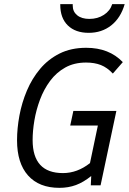

<svg xmlns="http://www.w3.org/2000/svg" viewBox="-20 -892 620 924"><path d="M266 12Q168 12 115 -47.5Q62 -107 62 -217Q62 -274 73.5 -336Q85 -398 109.5 -456Q134 -514 173 -560.5Q212 -607 267 -634.5Q322 -662 395 -662Q505 -662 571 -593L523 -538Q496 -567 465.5 -579Q435 -591 394 -591Q337 -591 294 -567Q251 -543 221 -502.5Q191 -462 172.5 -412.5Q154 -363 145.5 -312.5Q137 -262 137 -218Q137 -59 283 -59Q352 -59 413 -107L451 -288H318L333 -358H540L464 0H417L419 -45Q382 -15 345.5 -1.5Q309 12 266 12ZM407 -734Q343 -734 306.5 -769.5Q270 -805 270 -869V-872H330V-865Q330 -836 351.5 -818.5Q373 -801 410 -801Q450 -801 480 -820.5Q510 -840 520 -872H580Q561 -806 515.5 -770Q470 -734 407 -734Z"/></svg>

Font: Sometype Mono
Style: Italic
Weight: 400
Italic angle: -12°
Monospace: yes
Designer: Ryoichi Tsunekawa
Foundry: Dharma Type
Version: Version 1.000; ttfautohint (v1.8.3)